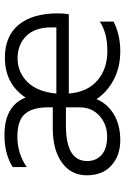

<svg xmlns="http://www.w3.org/2000/svg" viewBox="131 -686 560 862"><g transform="rotate(-90 411.0 -255.0)"><path d="M422 -282H719V-305Q719 -378 680.5 -417Q642 -456 580 -456Q518 -456 474 -412Q430 -368 422 -282ZM119 -144Q119 -103 147 -78.5Q175 -54 229 -54Q283 -54 321.5 -88Q360 -122 360 -178V-239H278Q119 -239 119 -144ZM264 -298H360V-320Q360 -388 331 -422.5Q302 -457 227.5 -457Q153 -457 92 -415V-478Q151 -515 235 -515Q367 -515 404 -420Q465 -513 583 -513Q680 -513 731 -451Q782 -389 782 -275Q782 -246 778 -226H422Q429 -142 481 -97.5Q533 -53 613.5 -53Q694 -53 745 -87V-25Q685 5 612.5 5Q540 5 484 -24.5Q428 -54 397 -102Q377 -53 329 -24Q281 5 212.5 5Q144 5 99.5 -34.5Q55 -74 55 -145Q55 -216 112 -257Q169 -298 264 -298Z"/></g></svg>

Font: Hind Colombo Light
Style: Regular
Weight: 300
Designer: Jyotish Sonowal, Aditi Pimprikar
Foundry: Indian Type Foundry
Version: Version 1.000;PS 1.0;hotconv 1.0.86;makeotf.lib2.5.63406; tt